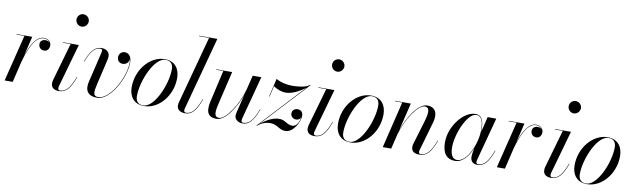

<svg xmlns="http://www.w3.org/2000/svg" viewBox="-44 -1300 6111 1850"><g transform="rotate(10 3011.0 -375.0)"><path d="M133.5 -455.5 20.5 0H99.5L146 -195.5C176.5 -311.5 231 -465 323.5 -465C353 -465 373.5 -452 383.5 -433.5C374 -444 359.5 -450.5 343 -450.5C309 -450.5 289.5 -430.5 289.5 -403.5C289.5 -372.5 311 -349 343.5 -349C376 -349 394.5 -375.5 394.5 -407C394.5 -441 368 -469.5 323 -469.5C248 -469.5 196.5 -370.5 164 -269.5L209.5 -460H56V-455.5Z M600 -700C600 -667 626.5 -639.5 659.5 -639.5C692.5 -639.5 720 -667 720 -700C720 -733 692.5 -760 659.5 -760C626.5 -760 600 -733 600 -700ZM704.5 -153 700.5 -154.5C657 -42 620 3 562.5 3C547.5 3 542.5 -6.5 542.5 -18C542.5 -22.5 543 -28.5 544.5 -34L665 -460H508.5V-455.5H585.5L479.5 -85C476.5 -74 475 -63 475 -53C475 -15 499.5 10 551.5 10C623.5 10 661 -38 704.5 -153Z M904.5 -121.5 962 -368C963 -375 966.5 -388 966.5 -402.5C966.5 -440.5 936 -469.5 889 -469.5C818 -469.5 778 -412 740 -312L744 -311C780.5 -408 820.5 -461.5 876 -461.5C888.5 -461.5 895.5 -455 895.5 -444.5C895.5 -439.5 894 -432.5 893 -426.5L822.5 -131C801.5 -44.5 831.5 10 928 10C1051 10 1181.5 -226.5 1181.5 -379C1181.5 -440 1151.5 -469 1113.5 -469C1081.5 -469 1057.5 -442.5 1057.5 -412C1057.5 -377 1078.5 -355 1113.5 -355C1145 -355 1172.5 -380 1172.5 -412C1172.5 -413.5 1172.5 -415 1172 -416.5C1175 -405.5 1177 -393.5 1177 -379C1177 -227.5 1046.5 2 936 2C880.5 2 886 -42.5 904.5 -121.5Z M1385.5 10C1526.5 10 1653.5 -135 1653.5 -310C1653.5 -400 1606 -470 1505 -470C1364 -470 1237 -324.5 1237 -149.5C1237 -59.5 1284.5 10 1385.5 10ZM1376 5.5C1325 5.5 1301.5 -25.5 1301.5 -74.5C1301.5 -223.5 1405 -465 1514 -465C1565 -465 1588.5 -434 1588.5 -385C1588.5 -236 1485 5.5 1376 5.5Z M1936.5 -153 1932.5 -154.5C1890 -42.5 1850.5 3 1795 3C1780.5 3 1774.5 -5.5 1774.5 -17C1774.5 -21 1775 -27.5 1776.5 -33L1969.5 -750H1791V-745.5H1889L1711 -85C1708.5 -76 1706.5 -66.5 1706.5 -53C1706.5 -15.5 1734.5 10 1786.5 10C1853.5 10 1893.5 -38 1936.5 -153Z M2165.5 -460H2010V-455.5H2079.5L2007.5 -141C1990.5 -58.5 1997 10 2093.5 10C2182.5 10 2273.5 -139 2318 -261.5L2275 -85C2272.5 -74.5 2270.5 -60.5 2270.5 -52.5C2270.5 -22.5 2297.5 10 2349.5 10C2412 10 2453.5 -38 2496.5 -153L2492.5 -154.5C2450.5 -42.5 2411 3 2354 3C2341.5 3 2335.5 -5.5 2335.5 -16C2335.5 -21 2336 -28 2337.5 -34L2451 -460H2366.5L2332 -319C2292 -167.5 2183 -3.5 2116.5 -3.5C2057.5 -3.5 2074 -73.5 2092.5 -152.5Z M2556.5 -290H2561L2586.5 -397.5C2612.5 -374.5 2663.5 -354.5 2707.5 -354.5C2766 -354.5 2838 -390 2896.5 -436L2485 7H2486L2489 10C2521 -22 2568 -39.5 2616 -39.5C2682 -39.5 2705.5 10 2766.5 10C2849.5 10 2903 -110 2903 -160C2903 -201 2879 -217 2848.5 -217C2823.5 -217 2796.5 -201 2796.5 -166.5C2796.5 -136 2824.5 -116.5 2849 -116.5C2868.5 -116.5 2888 -126 2897 -144.5C2891.5 -108.5 2869 -51.5 2825 -51.5C2771.5 -51.5 2748.5 -95 2695 -95C2646.5 -95 2591.5 -78.5 2511 -14L2931 -466L2927 -469.5C2895 -437.5 2806 -430.5 2758 -430.5C2712 -430.5 2652 -439 2598.5 -469.5Z M3101 -700C3101 -667 3127.5 -639.5 3160.5 -639.5C3193.5 -639.5 3221 -667 3221 -700C3221 -733 3193.5 -760 3160.5 -760C3127.5 -760 3101 -733 3101 -700ZM3205.5 -153 3201.5 -154.5C3158 -42 3121 3 3063.5 3C3048.5 3 3043.5 -6.5 3043.5 -18C3043.5 -22.5 3044 -28.5 3045.5 -34L3166 -460H3009.5V-455.5H3086.5L2980.5 -85C2977.5 -74 2976 -63 2976 -53C2976 -15 3000.5 10 3052.5 10C3124.5 10 3162 -38 3205.5 -153Z M3404.5 10C3545.5 10 3672.5 -135 3672.5 -310C3672.5 -400 3625 -470 3524 -470C3383 -470 3256 -324.5 3256 -149.5C3256 -59.5 3303.5 10 3404.5 10ZM3395 5.5C3344 5.5 3320.5 -25.5 3320.5 -74.5C3320.5 -223.5 3424 -465 3533 -465C3584 -465 3607.5 -434 3607.5 -385C3607.5 -236 3504 5.5 3395 5.5Z M3830 -455.5 3720 0H3802.5L3838 -146.5C3879 -296.5 3985 -456 4051.5 -456C4108 -456 4095.5 -385.5 4072 -308L4006 -87.5C4003 -78.5 4000 -67 4000 -53C4000 -10 4026.5 10 4078.5 10C4152 10 4191 -38 4234 -153L4230 -154.5C4188 -42.5 4149 2.5 4091 2.5C4076 2.5 4072 -6 4072 -16.5C4072 -21.5 4073 -28.5 4075 -34.5L4157 -319.5C4180 -400 4160.5 -469.5 4074 -469.5C3983.5 -469.5 3892 -315.5 3849 -192.5L3913.5 -460H3759V-455.5Z M4629 -324C4629 -398 4617.5 -470 4545.5 -470C4428 -470 4302 -305.5 4302 -152.5C4302 -50.5 4339 10 4428.5 10C4499 10 4555.5 -58 4590 -141.5L4580 -85C4578.5 -78 4578 -69 4578 -58C4578 -18 4599 10 4646 10C4712.5 10 4752.5 -38 4795.5 -153L4791.5 -154.5C4749 -42.5 4709.5 3 4654 3C4639 3 4633.5 -5.5 4633.5 -17C4633.5 -21.5 4634 -27.5 4635.5 -33L4749.5 -460H4665L4628.5 -309.5C4628.5 -314.5 4629 -319.5 4629 -324ZM4625 -324C4625 -192.5 4544 -2 4445.5 -2C4404.5 -2 4378 -38 4378 -117C4378 -247 4468.5 -462 4555 -462C4610 -462 4625 -401.5 4625 -324Z M4949 -455.5 4836 0H4915L4961.5 -195.5C4992 -311.5 5046.5 -465 5139 -465C5168.5 -465 5189 -452 5199 -433.5C5189.5 -444 5175 -450.5 5158.5 -450.5C5124.5 -450.5 5105 -430.5 5105 -403.5C5105 -372.5 5126.5 -349 5159 -349C5191.5 -349 5210 -375.5 5210 -407C5210 -441 5183.5 -469.5 5138.5 -469.5C5063.5 -469.5 5012 -370.5 4979.5 -269.5L5025 -460H4871.5V-455.5Z M5415.5 -700C5415.5 -667 5442 -639.5 5475 -639.5C5508 -639.5 5535.5 -667 5535.5 -700C5535.5 -733 5508 -760 5475 -760C5442 -760 5415.5 -733 5415.5 -700ZM5520 -153 5516 -154.5C5472.5 -42 5435.5 3 5378 3C5363 3 5358 -6.5 5358 -18C5358 -22.5 5358.5 -28.5 5360 -34L5480.5 -460H5324V-455.5H5401L5295 -85C5292 -74 5290.5 -63 5290.5 -53C5290.5 -15 5315 10 5367 10C5439 10 5476.5 -38 5520 -153Z M5719 10C5860 10 5987 -135 5987 -310C5987 -400 5939.5 -470 5838.5 -470C5697.5 -470 5570.5 -324.5 5570.5 -149.5C5570.5 -59.5 5618 10 5719 10ZM5709.5 5.5C5658.5 5.5 5635 -25.5 5635 -74.5C5635 -223.5 5738.5 -465 5847.5 -465C5898.5 -465 5922 -434 5922 -385C5922 -236 5818.5 5.5 5709.5 5.5Z"/></g></svg>

Font: Bodoni* 36pt
Style: Italic
Weight: 400
Italic angle: -13°
Version: Version 2.3